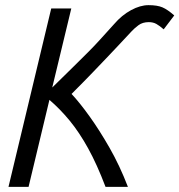

<svg xmlns="http://www.w3.org/2000/svg" viewBox="-20 -726 697 746"><path d="M13 0 179 -693H257L183 -386Q233 -435 266 -467.5Q299 -500 323.5 -524.5Q348 -549 370.5 -574Q393 -599 423 -632Q453 -667 489 -686.5Q525 -706 557 -706Q591 -706 611 -697.5Q631 -689 657 -666L616 -612Q600 -626 587.5 -633Q575 -640 558 -640Q534 -640 518 -628Q502 -616 491 -604Q462 -573 441 -550.5Q420 -528 397.5 -504.5Q375 -481 343 -447.5Q311 -414 258 -361Q289 -328 327.5 -274.5Q366 -221 405.5 -152Q445 -83 477 0H390Q357 -87 322.5 -149.5Q288 -212 250.5 -257.5Q213 -303 172 -338L91 0Z"/></svg>

Font: Ubuntu Sans Mono
Style: Italic
Weight: 400
Italic angle: -13.5°
Monospace: yes
Designer: Dalton Maag Ltd
Foundry: Dalton Maag Ltd
Version: Version 1.006